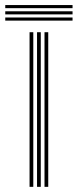

<svg xmlns="http://www.w3.org/2000/svg" viewBox="-61 -725 301 745"><path d="M111.7 0V-600H126.2V0ZM53.7 0V-600H68.2V0ZM82.7 0V-600H97.2V0ZM220.5 -693.3H-40.6V-705.4H220.5ZM220.5 -645H-40.6V-657.1H220.5ZM220.5 -669.2H-40.6V-681.2H220.5Z"/></svg>

Font: Big Shoulders Inline Display SC Thin
Style: Regular
Weight: 100
Designer: Patric King
Foundry: XO Type Co
Version: Version 2.002